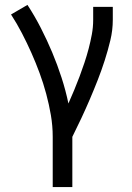

<svg xmlns="http://www.w3.org/2000/svg" viewBox="-20 -558 540 783"><path d="M195 205H275V0Q294 -38 312 -76.5Q330 -115 346.5 -153.5Q363 -192 378.5 -231.5Q394 -271 407 -311.5Q420 -352 430 -393.5Q440 -435 440 -477V-530H360V-477Q360 -447 354.5 -417.5Q349 -388 341.5 -359.5Q334 -331 324.5 -302.5Q315 -274 304.5 -246Q294 -218 282.5 -190.5Q271 -163 259 -136Q248 -189 231 -241.5Q214 -294 193 -344Q172 -394 147 -443Q122 -492 92 -538L25 -499Q49 -462 69.5 -422.5Q90 -383 108 -342.5Q126 -302 141.5 -260Q157 -218 168.5 -175Q180 -132 187.5 -88.5Q195 -45 195 0Z"/></svg>

Font: Iosevka SS09
Style: Regular
Weight: 400
Monospace: yes
Designer: Belleve Invis
Foundry: Belleve Invis
Version: Version 5.2.1; ttfautohint (v1.8.3)